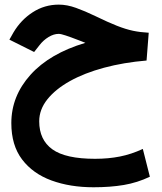

<svg xmlns="http://www.w3.org/2000/svg" viewBox="-20 -476 698 827"><path d="M347.7 -291.5Q340.3 -294.4 333.7 -297.1Q327.1 -299.8 316.4 -303.7Q283.7 -316.4 262.9 -323.2Q242.2 -330.1 232.9 -330.1Q211.4 -330.1 189 -316.4Q166.5 -302.7 150.4 -281.7L127 -252L20.5 -305.2L38.1 -336.4Q70.3 -390.6 121.1 -423.3Q171.9 -456.1 233.4 -456.1Q268.6 -456.1 307.4 -442.1Q346.2 -428.2 389.6 -407.2Q445.8 -379.9 483.6 -365Q521.5 -350.1 552.7 -343.5Q584 -336.9 620.6 -335L611.3 -215.3Q512.7 -207 428.2 -184.3Q343.8 -161.6 281.2 -126.7Q218.8 -91.8 183.8 -47.9Q148.9 -3.9 148.9 46.4Q148.9 126.5 205.6 167.2Q262.2 208 389.6 208Q447.3 208 496.3 198.2Q545.4 188.5 595.2 165.5L625.5 285.2Q571.3 311 513.2 320.8Q455.1 330.6 382.8 330.6Q281.7 330.6 201.7 301.3Q121.6 272 75.2 210.9Q28.8 149.9 28.8 54.2Q28.8 -62 111.3 -153.8Q193.8 -245.6 347.7 -291.5Z"/></svg>

Font: Vazir WOL-UI
Style: Bold-WOL-UI
Weight: 700
Designer: Saber Rastikerdar
Foundry: Saber Rastikerdar
Version: Version 30.1.0